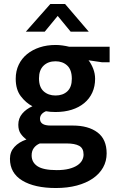

<svg xmlns="http://www.w3.org/2000/svg" viewBox="-20 -710 601 965"><path d="M59 -314Q59 -353 74 -384.5Q89 -416 116 -438Q143 -460 179.5 -472Q216 -484 260 -484Q276 -484 294 -481.5Q312 -479 328 -475H531V-397H493L425 -407Q439 -389 448.5 -364.5Q458 -340 458 -314Q458 -276 444 -245Q430 -214 403.5 -192Q377 -170 340.5 -158.5Q304 -147 259 -147Q231 -147 211 -151Q181 -138 181 -113Q181 -79 234 -79H346Q424 -79 470 -44.5Q516 -10 516 61Q516 100 498 132Q480 164 446.5 187Q413 210 366 222.5Q319 235 261 235Q154 235 92 197.5Q30 160 30 88Q30 53 52.5 28.5Q75 4 113 -9Q97 -20 84.5 -37.5Q72 -55 72 -83Q72 -115 91.5 -138.5Q111 -162 143 -176Q110 -193 84.5 -226.5Q59 -260 59 -314ZM180 11Q161 19 150 34Q139 49 139 71Q139 106 168.5 125.5Q198 145 265 145Q301 145 326.5 138.5Q352 132 368.5 121Q385 110 392.5 96Q400 82 400 67Q400 35 378 23Q356 11 315 11ZM341 -314Q341 -359 318 -380.5Q295 -402 259 -402Q222 -402 199 -380Q176 -358 176 -316Q176 -272 199.5 -251Q223 -230 259 -230Q296 -230 318.5 -251Q341 -272 341 -314ZM426 -551H335L270 -630L205 -551H110L233 -690H307Z"/></svg>

Font: Ek Mukta SemiBold
Style: Regular
Weight: 600
Designer: Girish Dalvi and Yashodeep Gholap
Foundry: Ek Type
Version: Version 2.538;PS 1.002;hotconv 16.6.51;makeotf.lib2.5.65220;